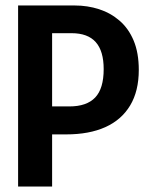

<svg xmlns="http://www.w3.org/2000/svg" viewBox="-20 -680 545 700"><path d="M128 -190V-292H233Q296 -292 327 -324.5Q358 -357 358 -428Q358 -494 329 -526.5Q300 -559 241 -559H128V-660H253Q299 -660 341 -646.5Q383 -633 416 -604.5Q449 -576 467.5 -531.5Q486 -487 486 -425Q486 -348 454.5 -295.5Q423 -243 364 -216.5Q305 -190 221 -190ZM46 0V-660H170V0Z"/></svg>

Font: Bricolage Grotesque 72pt SemiCondensed SemiBold
Style: Regular
Weight: 600
Width: 4
Designer: Mathieu Triay
Foundry: Atelier Triay
Version: Version 1.001;gftools[0.9.33.dev8+g029e19f]